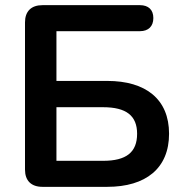

<svg xmlns="http://www.w3.org/2000/svg" viewBox="-20 -725 713 745"><path d="M145 0H396C546 0 636 -72 636 -206C636 -340 546 -411 396 -411H199V-604H523C556 -604 575 -623 575 -655C575 -687 556 -705 523 -705H145C101 -705 77 -681 77 -638V-67C77 -24 101 0 145 0ZM380 -101H199V-309H380C470 -309 512 -276 512 -206C512 -134 470 -101 380 -101Z"/></svg>

Font: SN Pro SemiBold
Style: Regular
Weight: 600
Designer: Tobias Whetton
Foundry: Supernotes
Version: Version 1.003;Glyphs 3.3 (3324)